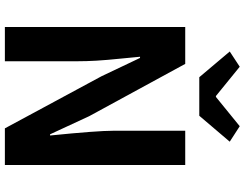

<svg xmlns="http://www.w3.org/2000/svg" viewBox="-128 -876 1004 788"><g transform="rotate(90 374.0 -482.0)"><path d="M90.8 0V-740.2H242.2L457 -345.7L531.2 -185.5H536.1Q516.6 -378.9 516.6 -445.3V-740.2H657.2V0H506.8L293 -396.5L217.8 -554.7H212.9Q213.9 -541 220.2 -479Q226.6 -417 229 -376Q231.4 -335 231.4 -296.9V0ZM296.9 -797.9 191.4 -922.9 253.9 -963.9 374 -866.2H377.9L498 -963.9L561.5 -922.9L455.1 -797.9Z"/></g></svg>

Font: Nasu
Style: Bold
Weight: 700
Designer: Ryoko NISHIZUKA (kana &amp; ideographs); Paul D. Hunt (Latin, Greek &amp; Cyrillic); Wenlong ZHANG (bopomofo); Sandoll C
Version: Version 2014.1215